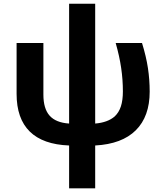

<svg xmlns="http://www.w3.org/2000/svg" viewBox="-20 -779 877 1039"><path d="M69.8 -271V-546.4H214.8V-267.1Q214.8 -190.9 248.5 -153.1Q282.2 -115.2 354 -110.4V-758.8H495.1V-110.4Q563 -116.2 600.6 -148.9Q623.5 -170.4 634.3 -203.6Q645 -236.8 645 -284.2Q645 -347.7 635.7 -411.1Q626.5 -474.6 606 -546.4H748.5Q771 -473.6 780.5 -410.9Q790 -348.1 790 -283.2Q790 -148.9 715.1 -74.2Q640.1 0.5 495.1 8.3V240.2H354V8.3Q212.4 2.9 141.1 -67.1Q69.8 -137.2 69.8 -271Z"/></svg>

Font: Viking Open Sans
Style: Bold
Weight: 700
Foundry: Ascender Corporation
Version: Version 2.001